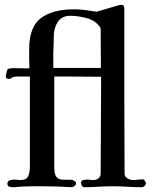

<svg xmlns="http://www.w3.org/2000/svg" viewBox="-20 -783 637 803"><path d="M402 -499Q402 -540 401.5 -580.5Q401 -621 401 -661Q401 -666 397.5 -671Q394 -676 390 -680Q371 -701 336 -709Q301 -717 274 -717Q238 -717 221.5 -691Q205 -665 205 -633Q205 -606 203.5 -579.5Q202 -553 203 -526V-499ZM590 -17Q590 -10 584.5 -5Q579 0 573 0Q542 0 512 -2Q482 -4 451 -4Q421 -4 391.5 -2Q362 0 332 0Q326 0 322.5 -6.5Q319 -13 319 -18Q319 -28 329 -30Q339 -32 346 -32Q352 -32 358 -31Q364 -30 370 -30Q382 -30 391.5 -37Q401 -44 401 -57Q401 -158 402 -259.5Q403 -361 403 -462Q364 -462 325 -462.5Q286 -463 247 -463H207V-85Q207 -54 216 -43Q225 -32 241.5 -31.5Q258 -31 282 -31Q287 -29 292.5 -25.5Q298 -22 298 -16Q298 -10 292.5 -6Q287 -2 282 0Q250 -2 218 -3Q186 -4 154 -4Q136 -4 118 -4Q100 -4 82 -3Q70 -3 57.5 -1.5Q45 0 32 0Q25 0 18 -2.5Q11 -5 11 -15Q11 -26 21 -29Q31 -32 40 -32Q46 -32 52.5 -31Q59 -30 65 -30Q91 -30 98 -46.5Q105 -63 105 -85V-463H53Q47 -463 40.5 -462Q34 -461 29 -458Q25 -453 17 -453Q13 -453 8.5 -455.5Q4 -458 4 -462Q4 -465 6.5 -477Q9 -489 10 -491Q14 -496 21.5 -497Q29 -498 35 -498Q52 -498 69 -497.5Q86 -497 103 -497Q102 -517 102 -537.5Q102 -558 102 -578Q102 -671 151.5 -707.5Q201 -744 288 -744Q312 -744 336 -741Q360 -738 384 -734Q391 -736 406 -740.5Q421 -745 438.5 -750Q456 -755 469.5 -759Q483 -763 486 -763Q500 -763 500 -749V-371Q500 -292 500.5 -213.5Q501 -135 501 -57Q501 -44 513 -37Q525 -30 536 -30Q547 -30 557.5 -31.5Q568 -33 578 -33Q582 -33 586 -26.5Q590 -20 590 -17Z"/></svg>

Font: Kaisei HarunoUmi Medium
Style: Regular
Weight: 500
Designer: Font-Kai, 金井和夫
Foundry: KAZUO KANAI
Version: Version 5.003